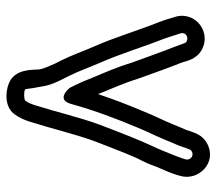

<svg xmlns="http://www.w3.org/2000/svg" viewBox="-56 -544 628 555"><g transform="rotate(90 257.5 -266.0)"><path d="M392.1 -450.4C395.7 -459.2 399.3 -465.9 401.7 -473.1L406.6 -487.7C412.8 -504.3 412.2 -503.8 417.3 -506.8C431.3 -514.7 444 -500.8 440.1 -488.5C433.5 -467.2 424.5 -446.5 414.8 -422.3C407.6 -404.4 399.1 -387.7 391 -368.8C380.3 -343.9 371.1 -321.8 359.7 -292L339.6 -239.7C317.6 -178.7 303.3 -116.2 284.1 -55.3C279.7 -40.1 274.8 -31.5 269.9 -24.8C264.5 -22.1 247.9 -21.1 239.3 -24.4C234.9 -26.1 238 -32.8 229.7 -72.3C226.1 -98.3 215.8 -118.4 208.4 -133.2L198.4 -153.2C185.5 -178.9 173.8 -212.2 159.9 -244.1C135.8 -298.3 115 -367.4 91.6 -426.3C85.7 -445.3 80.6 -457.9 76 -474.2C71.3 -489.1 87 -498.5 99.2 -491.9C104.4 -489.2 104.2 -485.3 113.7 -460C129.5 -420.4 145 -376.1 160.3 -334.1C173.8 -289.9 188.2 -257.7 203.8 -220.6C212.9 -197.4 216.6 -188 226.6 -167.8L233.6 -153.8C233.6 -153.8 267.4 -111.7 280.1 -158.4C297.7 -223 323 -289.8 348.1 -349.5C359.6 -378.2 372.9 -403.1 385.2 -433.6ZM345.9 -469.6 338.8 -452.4C327.8 -424.9 314.3 -399.6 301.9 -368.5C284.6 -327.4 267.3 -283.3 251.5 -236C235.7 -276.6 220.6 -307.4 207.9 -349.3C207.8 -349.6 207.6 -350.1 207.5 -350.5C191.8 -393.6 177.2 -435.8 160.3 -478.1C155.8 -490.2 152.1 -520.4 122.8 -536.1C86.9 -555.2 48 -538.3 32.5 -508.6C25.1 -494.5 22.8 -476.5 28 -459.8C33.4 -441.3 38.2 -425.2 44.8 -408.7C67.2 -352.6 88.1 -282.4 114.1 -223.9C126.9 -194.7 138.7 -160.7 153.6 -130.8L163.3 -111.5C170.6 -94.6 178.4 -78.9 180.2 -64.9C182.1 -49.4 176.6 5.3 221.7 22.4C246.7 31.9 289.7 34.4 310.4 4.5C318.6 -6.3 327 -23.7 331.9 -40.7C351.6 -102.9 365.8 -164.8 386.4 -222.3L406.3 -274C417.6 -303.3 425.4 -322.2 436.6 -348.2C446 -366.1 454.5 -383.7 461.5 -404.4C469.2 -423.5 480.9 -446.1 488.1 -474.2C503.2 -525.9 449.3 -582.3 392.7 -550.3C370.3 -537.6 364.3 -517.4 359.4 -504.3L354.7 -490C352.2 -484.6 349.1 -477.3 345.9 -469.6Z"/></g></svg>

Font: HoneyBee
Style: Str
Weight: 700
Foundry: Cannot Into Space Fonts
Version: Version 0.89